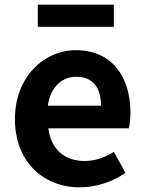

<svg xmlns="http://www.w3.org/2000/svg" viewBox="-20 -789 621 823"><path d="M322 14C392 14 463 -10 518 -48L468 -138C428 -113 388 -99 342 -99C259 -99 199 -147 187 -239H532C536 -252 539 -279 539 -306C539 -461 459 -574 305 -574C171 -574 44 -461 44 -279C44 -95 166 14 322 14ZM185 -336C196 -418 248 -460 307 -460C379 -460 413 -412 413 -336ZM142 -674H468V-769H142Z"/></svg>

Font: Noto Sans Mono CJK JP Bold
Style: Regular
Weight: 700
Designer: Ryoko NISHIZUKA (kana & ideographs); Paul D. Hunt (Latin, Greek & Cyrillic); Wenlong ZHANG (bopomofo); Sandoll Communica
Foundry: Adobe Systems Incorporated
Version: Version 1.004;PS 1.004;hotconv 1.0.82;makeotf.lib2.5.63406